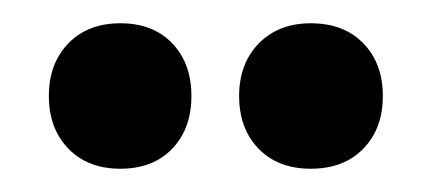

<svg xmlns="http://www.w3.org/2000/svg" viewBox="-20 -629 364 165"><path d="M83.5 -484Q55.5 -484 38.8 -501.2Q22 -518.5 22 -546.5Q22 -574.5 38.8 -591.8Q55.5 -609 83.5 -609Q111.5 -609 128 -591.8Q144.5 -574.5 144.5 -546.5Q144.5 -518.5 128 -501.2Q111.5 -484 83.5 -484ZM247 -484Q219 -484 202.2 -501.2Q185.5 -518.5 185.5 -546.5Q185.5 -574.5 202.5 -591.8Q219.5 -609 247 -609Q275.5 -609 292.2 -591.8Q309 -574.5 309 -546.5Q309 -518.5 292.2 -501.2Q275.5 -484 247 -484Z"/></svg>

Font: Fraunces 144pt S050 SemiBold
Style: Regular
Weight: 600
Version: Version 1.000; ttfautohint (v1.8.3)